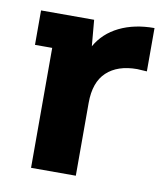

<svg xmlns="http://www.w3.org/2000/svg" viewBox="-67 -603 568 659"><g transform="rotate(10 216.5 -273.0)"><path d="M419 -546V-395Q393 -397 385 -397Q317 -397 279 -361.5Q241 -326 241 -254V0H85V-418H25V-538H210L218 -447Q245 -495 297 -520.5Q349 -546 419 -546Z"/></g></svg>

Font: mBank
Style: Bold
Weight: 700
Designer: Julieta Ulanovsky
Foundry: Julieta Ulanovsky
Version: Version 7.200